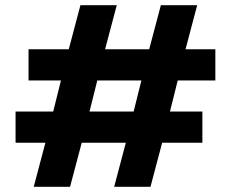

<svg xmlns="http://www.w3.org/2000/svg" viewBox="-20 -720 890 740"><path d="M90 -410V-530H245L290 -700H430L385 -530H555L600 -700H740L695 -530H810V-410H665L635 -290H760V-170H605L560 0H420L465 -170H295L250 0H110L155 -170H40V-290H185L215 -410ZM355 -410 325 -290H495L525 -410Z"/></svg>

Font: Squares Bold
Style: Regular
Weight: 400
Designer: Typetype
Foundry: Typetype
Version: Version 001.000